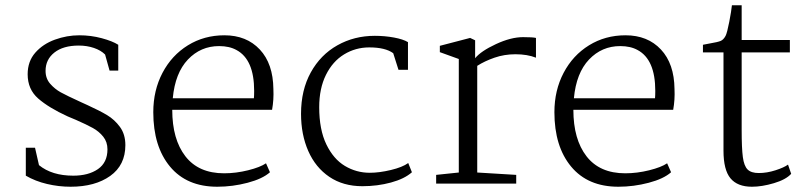

<svg xmlns="http://www.w3.org/2000/svg" viewBox="-20 -697 3055 729"><path d="M113 -136 128 -70Q177 -30 258 -30Q316 -30 352 -55Q388 -80 388 -130Q388 -158 372 -178Q356 -198 332.5 -211Q309 -224 268 -242Q250 -249 237 -255Q165 -288 125 -323Q85 -358 85 -415Q85 -464 114 -497Q143 -530 188.5 -546.5Q234 -563 281 -563Q325 -563 366 -552Q407 -541 429 -527V-429H396L379 -490Q363 -506 336.5 -515Q310 -524 279 -524Q220 -524 186.5 -497.5Q153 -471 153 -428Q153 -399 170.5 -379Q188 -359 210.5 -346.5Q233 -334 290 -308L312 -298Q358 -277 386.5 -260Q415 -243 435.5 -215Q456 -187 456 -146Q456 -70 398.5 -29Q341 12 248 12Q203 12 158.5 1.5Q114 -9 78 -30V-136Z M1018 -359Q1020 -319 1013 -280H634Q634 -168 684 -103.5Q734 -39 831 -39Q876 -39 922 -50.5Q968 -62 990 -77L1005 -43Q977 -18 920 -3Q863 12 805 12Q689 12 625.5 -64.5Q562 -141 562 -271Q562 -354 597 -420.5Q632 -487 693.5 -525Q755 -563 832 -563Q916 -563 966.5 -509Q1017 -455 1018 -359ZM636 -324H944Q945 -334 945 -352Q945 -471 878 -507Q851 -522 812 -522Q742 -522 693.5 -471Q645 -420 636 -324Z M1529 -537V-432H1493L1473 -495Q1443 -517 1382 -517Q1330 -517 1286.5 -490.5Q1243 -464 1217.5 -412.5Q1192 -361 1192 -290Q1192 -205 1219 -149Q1246 -93 1289.5 -67Q1333 -41 1384 -41Q1420 -41 1464 -51.5Q1508 -62 1530 -78L1544 -43Q1516 -18 1464.5 -4Q1413 10 1356 10Q1283 10 1230.5 -25.5Q1178 -61 1150.5 -123.5Q1123 -186 1123 -265Q1123 -355 1160 -422Q1197 -489 1261 -525Q1325 -561 1403 -561Q1441 -561 1476 -554.5Q1511 -548 1529 -537Z M1722 -42V-473L1650 -499V-523L1765 -553L1784 -544V-476Q1806 -503 1863 -529.5Q1920 -556 1966 -556Q2003 -556 2015 -553V-478Q1982 -491 1937 -491Q1895 -491 1857.5 -478Q1820 -465 1792 -447V-42L1940 -33V0H1636V-33Z M2541 -359Q2543 -319 2536 -280H2157Q2157 -168 2207 -103.5Q2257 -39 2354 -39Q2399 -39 2445 -50.5Q2491 -62 2513 -77L2528 -43Q2500 -18 2443 -3Q2386 12 2328 12Q2212 12 2148.5 -64.5Q2085 -141 2085 -271Q2085 -354 2120 -420.5Q2155 -487 2216.5 -525Q2278 -563 2355 -563Q2439 -563 2489.5 -509Q2540 -455 2541 -359ZM2159 -324H2467Q2468 -334 2468 -352Q2468 -471 2401 -507Q2374 -522 2335 -522Q2265 -522 2216.5 -471Q2168 -420 2159 -324Z M2796 -545H2979V-498H2796V-204Q2796 -134 2800.5 -100.5Q2805 -67 2818.5 -53.5Q2832 -40 2861 -40Q2892 -40 2924.5 -50.5Q2957 -61 2972 -72L2984 -37Q2964 -15 2918.5 -1.5Q2873 12 2835 12Q2780 12 2753.5 -20Q2727 -52 2727 -125V-498H2649V-527L2675 -532Q2705 -537 2716 -541.5Q2727 -546 2735 -561Q2741 -573 2749 -614.5Q2757 -656 2759 -677H2796Z"/></svg>

Font: Martel UltraLight
Style: Regular
Weight: 250
Designer: Dan Reynolds
Foundry: Dan Reynolds
Version: Version 1.001; ttfautohint (v1.1) -l 5 -r 5 -G 72 -x 0 -D la